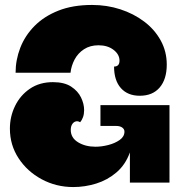

<svg xmlns="http://www.w3.org/2000/svg" viewBox="-20 -738 735 776"><path d="M43 -444Q43 -496 62 -545Q81 -594 119.5 -633Q158 -672 216 -695Q274 -718 352 -718Q412 -718 466 -700.5Q520 -683 562.5 -651Q605 -619 629.5 -574.5Q654 -530 654 -477Q654 -418 625.5 -384.5Q597 -351 545 -351Q496 -351 468.5 -382Q441 -413 441 -469Q463 -469 463 -493Q463 -518 439 -536.5Q415 -555 378 -555Q344 -555 319.5 -539Q295 -523 281.5 -497.5Q268 -472 265 -444ZM366 -145Q391 -145 418 -152Q445 -159 464 -172.5Q483 -186 483 -206Q483 -216 474 -222.5Q465 -229 449 -229H386V-313H665V0H505V-122Q487 -72 450.5 -41Q414 -10 368.5 4Q323 18 276 18Q207 18 148.5 -13.5Q90 -45 55 -98.5Q20 -152 20 -218Q20 -267 41 -310Q62 -353 101 -379.5Q140 -406 194 -406Q240 -406 267.5 -388Q295 -370 307.5 -344Q320 -318 320 -293Q320 -277 315.5 -264.5Q311 -252 304 -244Q297 -248 292 -248Q281 -248 273.5 -238.5Q266 -229 266 -213Q266 -181 295.5 -163Q325 -145 366 -145Z"/></svg>

Font: Exile
Style: Regular
Weight: 400
Designer: Bartłomiej Rózga @rozgatype
Version: Version 1.000; ttfautohint (v1.8.4.7-5d5b)